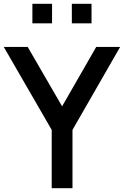

<svg xmlns="http://www.w3.org/2000/svg" viewBox="-20 -999 658 1019"><path d="M151.9 -979H256.3V-875H151.9ZM361.3 -979H465.8V-875H361.3ZM490.7 -750H617.7L364.7 -309.6V0H254.4V-309.6L0 -750H127L309.6 -434.6Z"/></svg>

Font: Manrope3 Semibold
Style: Regular
Weight: 600
Width: 4
Designer: Mikhail Sharanda
Foundry: Mikhail Sharanda
Version: Version 3.000;PS 003.000;hotconv 1.0.88;makeotf.lib2.5.64775